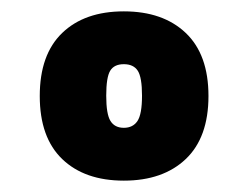

<svg xmlns="http://www.w3.org/2000/svg" viewBox="-20 -488 437 338"><path d="M198 -375Q181 -375 174 -363.5Q167 -352 167 -319.5Q167 -287 174.5 -275Q182 -263 198 -263Q214 -263 222 -275Q230 -287 230 -319.5Q230 -352 222.5 -363.5Q215 -375 198 -375ZM89.5 -208Q50 -246 50 -319Q50 -392 89.5 -430Q129 -468 198 -468Q267 -468 307 -430Q347 -392 347 -319Q347 -246 307 -208Q267 -170 198 -170Q129 -170 89.5 -208Z"/></svg>

Font: Teko
Style: Bold
Weight: 700
Designer: Manushi Parikh, Jonny Pinhorn
Foundry: Indian Type Foundry
Version: Version 1.106;PS 1.0;hotconv 1.0.78;makeotf.lib2.5.61930; tt